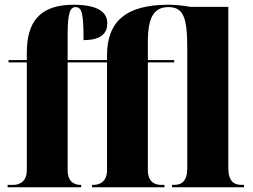

<svg xmlns="http://www.w3.org/2000/svg" viewBox="-20 -789 1066 809"><path d="M12 0H322V-10H319C300 -10 265 -17 265 -72V-526H431V-72C431 -17 391 -10 375 -10H368V0H673V-10H659C639 -10 603 -17 603 -72V-526H714V-536H603V-613C603 -720 631 -759 690 -759C753 -759 769 -715 769 -586V-81C769 -26 746 -10 714 -10H705V0H1008V-10H998C965 -10 942 -26 942 -81V-760H783C748 -766 721 -769 689 -769C509 -769 431 -697 431 -556V-536H265V-641C265 -730 274 -759 298 -759C325 -759 332 -734 332 -620C413 -620 432 -654 432 -692C432 -727 408 -769 290 -769C145 -769 93 -694 93 -567V-536H16V-526H93V-72C93 -17 53 -10 37 -10H12Z"/></svg>

Font: Noto Serif Display Condensed Black
Style: Regular
Weight: 900
Width: 3
Designer: Monotype Design Team
Foundry: Monotype Imaging Inc.
Version: Version 2.009